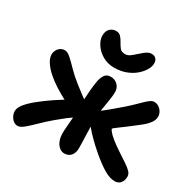

<svg xmlns="http://www.w3.org/2000/svg" viewBox="-169 -947 1148 1138"><g transform="rotate(30 405.5 -377.5)"><path d="M747 7Q714 7 674.5 -16.5Q635 -40 585 -82Q545 -116 516.5 -144.5Q488 -173 469.5 -195.5Q451 -218 441 -231Q436 -237 433 -244.5Q430 -252 430 -261Q430 -274 438 -285Q446 -296 456 -304Q483 -324 515 -350.5Q547 -377 578 -404Q609 -431 630 -452Q647 -468 662 -483Q677 -498 691 -508Q705 -518 717 -518Q736 -518 750.5 -508Q765 -498 773 -483Q781 -468 781 -453Q781 -431 766 -410Q751 -389 726.5 -369Q702 -349 674 -328Q656 -314 639 -301.5Q622 -289 608.5 -279Q595 -269 587 -262.5Q579 -256 579 -254Q579 -249 590 -235.5Q601 -222 625 -202.5Q649 -183 687 -158Q722 -135 747.5 -118Q773 -101 787 -86.5Q801 -72 801 -54Q801 -28 787.5 -10.5Q774 7 747 7ZM86 11Q70 11 57 1Q44 -9 36 -25Q28 -41 28 -58Q28 -81 50 -108Q72 -135 110 -165.5Q148 -196 195 -228Q228 -249 246.5 -261Q265 -273 275.5 -278.5Q286 -284 292 -287L319 -233Q312 -235 293 -243Q274 -251 244.5 -266Q215 -281 176 -306Q143 -327 114 -352.5Q85 -378 67 -405.5Q49 -433 49 -458Q49 -472 56 -486Q63 -500 76 -509Q89 -518 106 -518Q125 -518 148.5 -496.5Q172 -475 202.5 -443.5Q233 -412 273 -381Q296 -363 323.5 -342Q351 -321 373 -309L371 -211Q342 -195 316 -175Q290 -155 258 -128Q219 -95 186.5 -63Q154 -31 129 -10Q104 11 86 11ZM407 14Q388 14 372 0.5Q356 -13 347.5 -35.5Q339 -58 339 -87Q339 -107 341.5 -133Q344 -159 346 -192.5Q348 -226 348 -267Q348 -294 349.5 -325Q351 -356 354 -388.5Q357 -421 362 -451Q365 -474 378 -496Q391 -518 419 -518Q440 -518 455 -509Q470 -500 478.5 -485Q487 -470 487 -451Q487 -429 481.5 -394.5Q476 -360 469.5 -320Q463 -280 463 -239Q463 -228 464 -204Q465 -180 465.5 -151.5Q466 -123 467 -97.5Q468 -72 468 -57Q468 -25 452 -5.5Q436 14 407 14ZM409 -574Q364 -574 329 -594.5Q294 -615 274 -645.5Q254 -676 254 -704Q254 -736 271 -752.5Q288 -769 313 -769Q332 -769 344.5 -756Q357 -743 368 -722Q378 -704 389 -690Q400 -676 426 -676Q439 -676 450 -682.5Q461 -689 472 -698.5Q483 -708 493 -717Q505 -727 515.5 -736Q526 -745 537.5 -751Q549 -757 562 -757Q582 -757 592.5 -745Q603 -733 603 -715Q603 -693 589 -669Q575 -645 549.5 -623Q524 -601 488 -587.5Q452 -574 409 -574Z"/></g></svg>

Font: Shantell Sans SemiBold
Style: Regular
Weight: 600
Designer: Stephen Nixon, Anya Danilova, Shantell Martin
Foundry: Arrow Type
Version: Version 1.011;[c5ecc13dd]